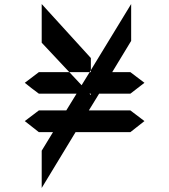

<svg xmlns="http://www.w3.org/2000/svg" viewBox="-20 -798 840 953"><path d="M173 -333Q136 -360 103 -387L173 -440H324L385 -375L425 -440H431V-450L631 -778V-595L537 -440H627L697 -387L627 -333H472L421 -250H627L697 -197L627 -142H355L187 135V-50L243 -142H173Q136 -171 103 -197L173 -250H309L360 -333ZM431 -450V-510L187 -778V-586L324 -440H425ZM424 -333 431 -326V-333Z"/></svg>

Font: Digital Numbers
Style: Regular
Weight: 400
Version: Version 001.102